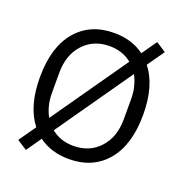

<svg xmlns="http://www.w3.org/2000/svg" viewBox="-139 -866 986 1034"><g transform="rotate(20 354.0 -349.0)"><path d="M354 12Q252 12 181 -41L121 45L64 8L132 -89Q58 -183 58 -349Q58 -522 137.5 -616Q217 -710 354 -710Q456 -710 527 -657L587 -743L644 -706L576 -609Q650 -515 650 -349Q650 -176 570.5 -82Q491 12 354 12ZM148 -291Q148 -218 180 -160L482 -592Q430 -635 354 -635Q263 -635 205.5 -572.5Q148 -510 148 -407ZM560 -407Q560 -480 528 -538L226 -106Q278 -63 354 -63Q445 -63 502.5 -125.5Q560 -188 560 -291Z"/></g></svg>

Font: Aneliza
Style: Regular
Weight: 400
Designer: Mike Abbink, Paul van der Laan, Pieter van Rosmalen
Foundry: Bold Monday
Version: Version 3.0